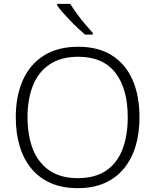

<svg xmlns="http://www.w3.org/2000/svg" viewBox="-20 -968 808 998"><path d="M705 -358Q705 -276 685 -209Q665 -142 624.5 -92.5Q584 -43 524 -16.5Q464 10 384 10Q303 10 242.5 -17Q182 -44 142 -93Q102 -142 82 -209.5Q62 -277 62 -359Q62 -468 98.5 -550.5Q135 -633 207.5 -679Q280 -725 387 -725Q490 -725 561 -680.5Q632 -636 668.5 -554Q705 -472 705 -358ZM123 -359Q123 -264 151 -192.5Q179 -121 237.5 -81.5Q296 -42 384 -42Q474 -42 531.5 -81Q589 -120 616.5 -191.5Q644 -263 644 -358Q644 -507 579.5 -590Q515 -673 387 -673Q298 -673 239 -634Q180 -595 151.5 -524Q123 -453 123 -359ZM345 -948Q358 -927 378 -899Q398 -871 421 -844Q444 -817 462 -797V-788H422Q404 -804 383 -823.5Q362 -843 342 -864Q322 -885 305 -904.5Q288 -924 277 -940V-948Z"/></svg>

Font: Noto Sans Devanagari Light
Style: Regular
Weight: 300
Version: Version 2.003